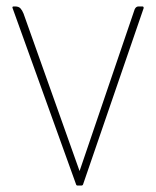

<svg xmlns="http://www.w3.org/2000/svg" viewBox="-20 -576 484 596"><path d="M227 -45 398 -547Q402 -556 410 -556H422Q426 -556 426 -551L238 -4Q237 0 232 0H221Q217 0 216 -4L19 -551Q17 -556 23 -556H27Q38 -556 43.5 -550Q49 -544 53 -534Z"/></svg>

Font: Zain ExtraLight
Style: Regular
Weight: 200
Designer: Zain,Boutros
Foundry: Mobile Telecommunications Company (Zain), 2024
Version: Version 1.51; ttfautohint (v1.8.4)